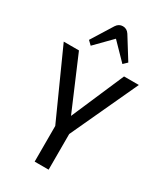

<svg xmlns="http://www.w3.org/2000/svg" viewBox="-242 -1086 1012 1180"><g transform="rotate(30 264.5 -496.0)"><path d="M0 0ZM531 -728 311 -253V0H212V-253L-2 -728H106L265 -355L426 -728ZM267 -904 154 -789 127 -815 221 -966Q238 -992 266.5 -992Q295 -992 312 -966L406 -815L379 -789Z"/></g></svg>

Font: Myanmar Chatu
Style: Regular
Weight: 400
Designer: Danh Hong
Foundry: Google Inc.
Version: Version 2.00 November 20, 2015